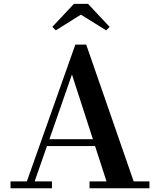

<svg xmlns="http://www.w3.org/2000/svg" viewBox="-20 -1002 852 1022"><path d="M410.5 -924 545 -840.5 563.5 -859 448.5 -981.5H373.5L258.5 -859L277 -840.5ZM36 -36.5V0H256.5V-36.5H164.5L230 -224.5H486L547 -36.5H456.5V0H775.5V-36.5H691.5L439 -764.5H381L123 -36.5ZM363 -605.5 474.5 -261H243Z"/></svg>

Font: Bodoni* 06pt Medium
Style: Regular
Weight: 500
Version: Version 2.3